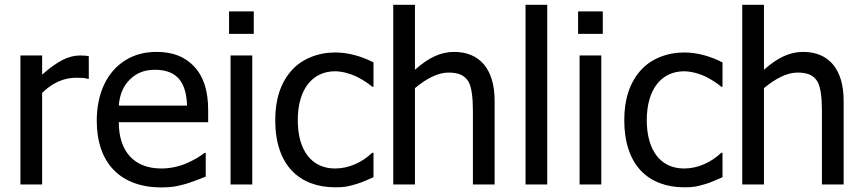

<svg xmlns="http://www.w3.org/2000/svg" viewBox="-20 -780 3650 812"><path d="M355.5 -542.5C345.2 -544.4 335.9 -545.4 318.4 -545.4C271 -545.4 224.1 -522.5 158.2 -464.4V-545.4H66.4V0H158.2V-387.2C201.2 -429.7 251 -451.2 301.3 -451.2C325.2 -451.2 337.4 -450.7 350.6 -446.8H355.5Z M663.6 12.7C684.6 12.7 703.1 11.2 718.8 8.8C750.5 2.9 780.8 -5.9 810.1 -17.6L850.1 -33.2V-133.3H844.7C826.7 -118.7 803.2 -105 774.4 -91.8C741.2 -76.7 701.7 -67.4 662.6 -67.4C548.8 -67.4 482.4 -137.7 482.4 -263.2H860.4V-313C860.4 -398.4 840.3 -457.5 799.8 -500C760.7 -541 710 -560.5 641.6 -560.5C591.8 -560.5 547.9 -548.8 509.8 -524.9C433.6 -477.5 389.2 -386.7 389.2 -269.5C389.2 -89.8 489.7 12.7 663.6 12.7ZM482.4 -333.5C486.3 -379.9 500 -413.1 527.3 -441.9C556.2 -470.7 588.9 -484.9 636.2 -484.9C683.1 -484.9 717.8 -470.7 739.7 -442.9C759.3 -418 769.5 -381.8 771 -333.5Z M1053.2 -731.9H948.7V-636.7H1053.2ZM1046.9 -545.4H955.1V0H1046.9Z M1398.4 12.2C1436.5 12.2 1451.7 8.8 1488.3 -2C1507.3 -7.3 1538.6 -21 1559.6 -30.8V-133.8H1554.2C1510.7 -92.8 1455.1 -67.4 1397 -67.4C1298.3 -67.4 1239.3 -143.1 1239.3 -272C1239.3 -402.3 1301.3 -478.5 1397 -478.5C1427.7 -478.5 1464.8 -467.8 1491.7 -454.1C1516.1 -441.4 1537.1 -427.7 1554.2 -413.1H1559.6V-516.1C1510.7 -541 1454.6 -558.1 1398.4 -558.1C1324.7 -558.1 1257.8 -531.2 1214.8 -483.9C1167.5 -431.6 1144 -361.3 1144 -272C1144 -177.7 1169.4 -105 1214.8 -57.6C1259.3 -11.2 1322.8 12.2 1398.4 12.2Z M2071.8 -354C2071.8 -486.8 2009.3 -560.5 1900.4 -560.5C1843.3 -560.5 1791.5 -535.6 1734.9 -484.9V-759.8H1643.1V0H1734.9V-407.2C1783.7 -448.2 1833 -473.1 1876.5 -473.1C1921.9 -473.1 1946.8 -460.4 1962.4 -432.6C1974.1 -410.6 1980 -369.6 1980 -310.5V0H2071.8Z M2294.4 -759.8H2202.6V0H2294.4Z M2529.3 -731.9H2424.8V-636.7H2529.3ZM2522.9 -545.4H2431.2V0H2522.9Z M2874.5 12.2C2912.6 12.2 2927.7 8.8 2964.4 -2C2983.4 -7.3 3014.6 -21 3035.6 -30.8V-133.8H3030.3C2986.8 -92.8 2931.2 -67.4 2873 -67.4C2774.4 -67.4 2715.3 -143.1 2715.3 -272C2715.3 -402.3 2777.3 -478.5 2873 -478.5C2903.8 -478.5 2940.9 -467.8 2967.8 -454.1C2992.2 -441.4 3013.2 -427.7 3030.3 -413.1H3035.6V-516.1C2986.8 -541 2930.7 -558.1 2874.5 -558.1C2800.8 -558.1 2733.9 -531.2 2690.9 -483.9C2643.6 -431.6 2620.1 -361.3 2620.1 -272C2620.1 -177.7 2645.5 -105 2690.9 -57.6C2735.4 -11.2 2798.8 12.2 2874.5 12.2Z M3547.9 -354C3547.9 -486.8 3485.4 -560.5 3376.5 -560.5C3319.3 -560.5 3267.6 -535.6 3210.9 -484.9V-759.8H3119.1V0H3210.9V-407.2C3259.8 -448.2 3309.1 -473.1 3352.5 -473.1C3397.9 -473.1 3422.9 -460.4 3438.5 -432.6C3450.2 -410.6 3456.1 -369.6 3456.1 -310.5V0H3547.9Z"/></svg>

Font: SG Kara SemiBold
Style: Regular
Weight: 400
Designer: Damoon Khanjanzadeh
Version: Version 1.000